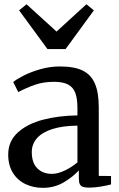

<svg xmlns="http://www.w3.org/2000/svg" viewBox="-20 -870 560 900"><path d="M343 -329V-361.5Q343 -406.5 333.5 -433.2Q324 -460 300.2 -473.2Q276.5 -486.5 233.5 -486.5Q184 -486.5 144.5 -472.8Q105 -459 65.5 -438.5L42 -485.5Q56.5 -498 90 -515.2Q123.5 -532.5 168.8 -545.5Q214 -558.5 260.5 -558.5Q328.5 -558.5 368 -539Q407.5 -519.5 425.2 -477.5Q443 -435.5 443 -365.5V-45.5L500.5 -45V-5.5Q480.5 0 451 4.8Q421.5 9.5 398.5 9.5Q379.5 9.5 369.2 6.2Q359 3 354.2 -6.5Q349.5 -16 349.5 -35.5V-71.5Q323 -41.5 279.2 -15.5Q235.5 10.5 181 10.5Q136.5 10.5 99.5 -7Q62.5 -24.5 40.5 -59.8Q18.5 -95 18.5 -145.5Q18.5 -208.5 63.8 -249.2Q109 -290 182.2 -309Q255.5 -328 343 -329ZM343 -109V-281Q273.5 -280.5 225.2 -265Q177 -249.5 153 -221.8Q129 -194 129 -157.5Q129 -106.5 155 -80.8Q181 -55 223.5 -55Q250.5 -55 283.2 -70.5Q316 -86 343 -109ZM69.5 -821.5 104.5 -850 245 -722 385 -850 420 -821.5 287.5 -640H202.5Z"/></svg>

Font: Merriweather 12pt
Style: Regular
Weight: 400
Designer: Eben Sorkin
Foundry: Eben Sorkin
Version: Version 2.100